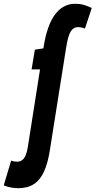

<svg xmlns="http://www.w3.org/2000/svg" viewBox="-141 -770 503 1010"><path d="M-45.4 220Q-64.3 220 -83.1 216.4Q-102 212.8 -121.4 205.3L-82.4 74.8Q-71.1 78.8 -64 79.6Q-57 80.4 -50.2 80.4Q-34.5 80.4 -23.6 71.6Q-12.8 62.9 -5.4 45.4Q1.9 27.9 5.8 0.9L69.5 -404.8H25.1L42.5 -508.8L87.2 -515.5Q105.3 -636 147.9 -693Q190.5 -750 252.7 -750Q282 -750 302.3 -743.6Q322.6 -737.2 341.6 -727.6L305.9 -620Q299.9 -622.7 293.3 -624Q286.6 -625.4 280.8 -626.4Q275 -627.4 269.4 -627.4Q245.1 -627.4 230.6 -603.8Q216.1 -580.2 206.3 -515.5L121.1 21.3Q110.6 88.2 90.6 132.4Q70.6 176.6 37.4 198.3Q4.1 220 -45.4 220Z"/></svg>

Font: Georama ExtraCondensed Thin
Style: Italic
Weight: 100
Width: 2
Italic angle: -9°
Designer: Jean-Baptiste Levee
Foundry: Production Type
Version: Version 1.001